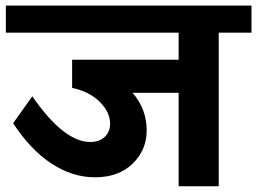

<svg xmlns="http://www.w3.org/2000/svg" viewBox="-35 -649 896 669"><path d="M587.4 0V-325.7H426.8Q476.1 -269 476.1 -194.8Q476.1 -126 427 -78.6Q377.9 -31.2 295.9 -31.2Q217.3 -31.2 144.3 -79.1Q71.3 -127 10.7 -219.7L77.6 -313.5Q187.5 -154.3 279.3 -154.3Q311 -154.3 329.8 -171.9Q348.6 -189.5 348.6 -218.3Q348.6 -257.8 313 -293.7Q277.3 -329.6 216.3 -342.8V-440.9H587.4V-535.2H-14.6V-629.4H841.3V-535.2H727.1V0Z"/></svg>

Font: Khula Bold
Style: Regular
Weight: 700
Designer: Erin McLaughlin, Steve Matteson
Version: Version 1.000;PS 1.0;hotconv 1.0.72;makeotf.lib2.5.5900